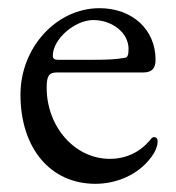

<svg xmlns="http://www.w3.org/2000/svg" viewBox="-20 -434 430 469"><path d="M213 15C266 15 317 -8 347 -47C359 -62 365 -76 365 -89C365 -95 362 -99 357 -99C353 -99 351 -98 346 -91C321 -62 288 -46 248 -46C163 -46 94 -124 94 -220C94 -249 100 -257 119 -257H330C351 -257 360 -267 360 -288C360 -362 303 -414 223 -414C118 -414 30 -318 30 -203C30 -72 103 15 213 15ZM121 -288C113 -288 109 -291 109 -298C109 -338 162 -385 208 -385C255 -385 294 -353 294 -315C294 -301 292 -294 286 -293C264 -289 244 -288 212 -288Z"/></svg>

Font: Garamond-Math
Style: Regular
Weight: 400
Version: Version 2019-08-16